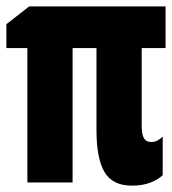

<svg xmlns="http://www.w3.org/2000/svg" viewBox="-20 -573 540 603"><path d="M394 10Q333 10 308 -33Q283 -76 283 -164V-422H208V0H66V-422H0V-497L72 -553H500V-422H425V-179Q425 -151 432 -139Q439 -127 455 -127Q466 -127 475 -132Q484 -137 491 -144V-23Q478 -10 453.5 0Q429 10 394 10Z"/></svg>

Font: Noto Sans Mono ExtraCondensed Black
Style: Regular
Weight: 900
Width: 2
Designer: Monotype Design Team
Foundry: Monotype Imaging Inc.
Version: Version 2.014